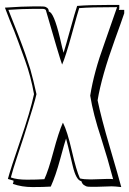

<svg xmlns="http://www.w3.org/2000/svg" viewBox="-35 -729 524 779"><path d="M20 4Q15 2 -3 -3Q7 -41 47.5 -159Q88 -277 103 -347Q90 -420 66.5 -484.5Q43 -549 39 -560Q23 -604 5 -646L-15 -698Q57 -703 99 -703H118Q120 -703 128.5 -703Q137 -703 143.5 -702.5Q150 -702 156.5 -697Q163 -692 163 -682Q183 -680 208 -576Q219 -527 223 -515Q232 -544 250.5 -611Q269 -678 278 -705Q325 -709 409 -709H449V-695L447 -689H469V-675Q458 -642 431 -568Q377 -419 361 -322Q375 -253 411 -130.5Q447 -8 457 30Q430 27 418 27L354 29Q344 29 337 29Q330 29 323.5 28.5Q317 28 314 26.5Q311 25 306 22Q299 18 295 6Q274 3 260 -56Q237 -154 233 -167Q228 -153 209.5 -84.5Q191 -16 171 28Q141 30 97 30Q53 30 17 17Q20 11 20 4ZM334 -1 398 -3H411Q421 -3 424 -2Q417 -29 401 -85L375 -170Q343 -266 331 -341Q346 -436 388 -551L440 -700H439Q333 -700 286 -696V-695Q282 -684 256.5 -591Q231 -498 217 -467Q205 -500 151 -688Q148 -693 137 -693H99Q56 -693 -1 -689Q3 -678 17.5 -642Q32 -606 37.5 -591.5Q43 -577 55 -545Q67 -513 73 -494Q79 -475 88 -448Q101 -402 113 -347Q107 -317 61 -173L33 -88Q18 -43 9 -9Q34 0 74.5 0Q115 0 145 -2Q161 -36 182 -114.5Q203 -193 220 -231L221 -230Q238 -197 256.5 -116.5Q275 -36 289 -6L290 -5Q305 -1 334 -1Z"/></svg>

Font: Londrina Shadow
Style: Regular
Weight: 400
Designer: Marcelo Magalhaes
Foundry: Marcelo Magalhaes
Version: Version 1.001 2011